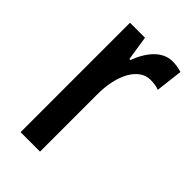

<svg xmlns="http://www.w3.org/2000/svg" viewBox="-176 -610 670 670"><g transform="rotate(45 158.5 -275.0)"><path d="M262 -550C214 -550 177 -508 155 -449H150L136 -540H62V0H158V-280C157 -379 196 -450 254 -450C270 -450 284 -448 296 -443L308 -543C291 -548 277 -550 262 -550Z"/></g></svg>

Font: Noto Sans Khmer ExtraCondensed Medium
Style: Regular
Weight: 500
Width: 2
Designer: Danh Hong and the Monotype Design Team
Foundry: Monotype Imaging Inc.
Version: Version 2.004